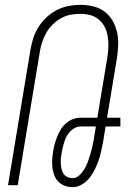

<svg xmlns="http://www.w3.org/2000/svg" viewBox="-20 -763 540 791"><path d="M280 8Q263 8 247.5 2.5Q232 -3 221 -14Q210 -25 204 -40Q198 -55 196 -71.5Q194 -88 195 -105Q196 -122 199 -139V-140Q201 -155 205.5 -170.5Q210 -186 216 -201Q222 -216 231 -230.5Q240 -245 253 -256Q266 -267 281.5 -272.5Q297 -278 312 -278H381L423 -531Q426 -552 426.5 -573Q427 -594 423.5 -614.5Q420 -635 411 -652.5Q402 -670 386.5 -683Q371 -696 351 -701Q331 -706 310 -706Q290 -706 269.5 -702Q249 -698 230.5 -687.5Q212 -677 196.5 -661.5Q181 -646 170.5 -627.5Q160 -609 153.5 -589Q147 -569 144 -549L53 0H13L105 -555Q109 -580 116.5 -604Q124 -628 137.5 -650Q151 -672 170.5 -690.5Q190 -709 213 -721Q236 -733 261 -738Q286 -743 310 -743Q337 -743 363 -737Q389 -731 409.5 -716Q430 -701 443 -679Q456 -657 462 -631.5Q468 -606 467 -579Q466 -552 462 -525L421 -278H476V-242H415L405 -180Q401 -160 397 -141Q393 -122 386.5 -103Q380 -84 371 -65.5Q362 -47 349 -30.5Q336 -14 317.5 -3Q299 8 280 8ZM278 -29Q294 -29 306.5 -40.5Q319 -52 327.5 -66Q336 -80 341.5 -95Q347 -110 351.5 -125Q356 -140 359.5 -155Q363 -170 366 -186L375 -242H312Q301 -242 289.5 -236.5Q278 -231 269.5 -222Q261 -213 255 -202Q249 -191 245.5 -180Q242 -169 239 -157.5Q236 -146 234 -134Q232 -123 231 -111.5Q230 -100 230.5 -89Q231 -78 233.5 -67Q236 -56 241.5 -47.5Q247 -39 257 -34Q267 -29 278 -29Z"/></svg>

Font: Iosevka Extralight Oblique
Style: Regular
Weight: 200
Italic angle: -9°
Monospace: yes
Designer: Belleve Invis
Foundry: Belleve Invis
Version: Version 32.5.0; ttfautohint (v1.8.4)